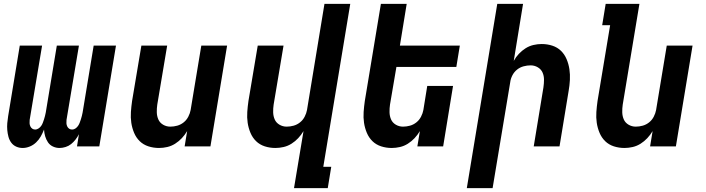

<svg xmlns="http://www.w3.org/2000/svg" viewBox="-20 -755 3640 990"><path d="M97 8Q79 8 63.5 1Q48 -6 38 -19.5Q28 -33 23.5 -50Q19 -67 17.5 -84.5Q16 -102 17.5 -120Q19 -138 22 -156L82 -520H197L133 -137Q132 -128 132.5 -119.5Q133 -111 136.5 -103.5Q140 -96 146.5 -91.5Q153 -87 162 -87Q170 -87 178.5 -92.5Q187 -98 192.5 -106Q198 -114 201 -122.5Q204 -131 207 -139.5Q210 -148 212 -157Q214 -166 216 -175L273 -520H387L323 -137Q322 -128 322.5 -119.5Q323 -111 326.5 -103.5Q330 -96 336.5 -91.5Q343 -87 352 -87Q361 -87 369 -92.5Q377 -98 382.5 -106Q388 -114 391 -122.5Q394 -131 397 -139.5Q400 -148 402 -157Q404 -166 406 -175L463 -520H578L492 0H377L387 -63Q380 -49 369.5 -35.5Q359 -22 346.5 -12Q334 -2 318 3Q302 8 287 8Q269 8 253 0.5Q237 -7 227.5 -21Q218 -35 213 -52Q208 -69 207 -87Q200 -69 190.5 -52Q181 -35 166.5 -21Q152 -7 133.5 0.5Q115 8 97 8Z M800 8Q771 8 745 -0.5Q719 -9 700.5 -27Q682 -45 671.5 -70Q661 -95 657 -122Q653 -149 655 -177.5Q657 -206 661 -234L709 -520H842L791 -216Q788 -196 788.5 -176Q789 -156 796.5 -139Q804 -122 821 -112Q838 -102 858 -102Q876 -102 894 -107Q912 -112 927 -124Q942 -136 951 -153.5Q960 -171 963 -188L1018 -520H1151L1065 0H932L945 -79Q933 -59 917.5 -42.5Q902 -26 883 -14Q864 -2 842.5 3Q821 8 800 8Z M1496 215 1545 -79Q1533 -59 1517.5 -42.5Q1502 -26 1483 -14Q1464 -2 1442.5 3Q1421 8 1400 8Q1371 8 1345 -0.5Q1319 -9 1300.5 -27Q1282 -45 1271.5 -70Q1261 -95 1257 -122Q1253 -149 1255 -177.5Q1257 -206 1261 -234L1309 -520H1442L1391 -216Q1388 -196 1388.5 -176Q1389 -156 1396.5 -139Q1404 -122 1421 -112Q1438 -102 1458 -102Q1476 -102 1494 -107Q1512 -112 1527 -124Q1542 -136 1551 -153.5Q1560 -171 1563 -188L1653 -735H1786L1647 105H1688L1670 215Z M2000 8Q1971 8 1945 -0.5Q1919 -9 1900.5 -27Q1882 -45 1871.5 -70Q1861 -95 1857 -122Q1853 -149 1855 -177.5Q1857 -206 1861 -234L1944 -735H2077L2042 -520H2351L2333 -410H2024L1991 -216Q1988 -196 1988.5 -176Q1989 -156 1996.5 -139Q2004 -122 2021 -112Q2038 -102 2058 -102Q2076 -102 2094 -107Q2112 -112 2127 -124Q2142 -136 2151 -153.5Q2160 -171 2163 -188L2183 -312H2316L2265 0H2132L2145 -79Q2133 -59 2117.5 -42.5Q2102 -26 2083 -14Q2064 -2 2042.5 3Q2021 8 2000 8Z M2387 215 2544 -735H2677L2629 -441Q2640 -461 2655.5 -477.5Q2671 -494 2690 -506Q2709 -518 2730.5 -523Q2752 -528 2773 -528Q2802 -528 2828 -519.5Q2854 -511 2872.5 -493Q2891 -475 2901.5 -450Q2912 -425 2916 -398Q2920 -371 2918.5 -342.5Q2917 -314 2912 -286L2865 0H2732L2782 -304Q2785 -324 2785 -344Q2785 -364 2777.5 -381Q2770 -398 2753 -408Q2736 -418 2716 -418Q2698 -418 2679.5 -413Q2661 -408 2646 -396Q2631 -384 2622 -366.5Q2613 -349 2611 -332L2520 215Z M3200 8Q3171 8 3145 -0.5Q3119 -9 3100.5 -27Q3082 -45 3071.5 -70Q3061 -95 3057 -122Q3053 -149 3055 -177.5Q3057 -206 3061 -234L3126 -625H3085L3103 -735H3277L3191 -216Q3188 -196 3188.5 -176Q3189 -156 3196.5 -139Q3204 -122 3221 -112Q3238 -102 3258 -102Q3276 -102 3294 -107Q3312 -112 3327 -124Q3342 -136 3351 -153.5Q3360 -171 3363 -188L3418 -520H3551L3465 0H3332L3345 -79Q3333 -59 3317.5 -42.5Q3302 -26 3283 -14Q3264 -2 3242.5 3Q3221 8 3200 8Z"/></svg>

Font: Iosevka Extrabold Extended
Style: Italic
Weight: 800
Width: 7
Italic angle: -9°
Monospace: yes
Designer: Belleve Invis
Foundry: Belleve Invis
Version: Version 32.5.0; ttfautohint (v1.8.4)